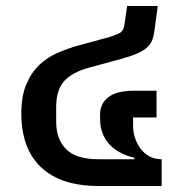

<svg xmlns="http://www.w3.org/2000/svg" viewBox="-20 -619 596 639"><path d="M308 0Q183 0 117 -62Q51 -124 51 -242Q51 -300 68 -339.5Q85 -379 112 -404Q139 -429 171.5 -443Q204 -457 235 -466L345 -496Q367 -503 379 -509.5Q391 -516 394 -536L403 -599H505L494 -517Q492 -500 487 -486.5Q482 -473 470.5 -462Q459 -451 439 -442Q419 -433 387 -424L277 -394Q221 -379 194 -349.5Q167 -320 167 -263V-213Q167 -156 200 -122.5Q233 -89 308 -89H427V-94Q405 -99 384.5 -109Q364 -119 348 -134.5Q332 -150 322.5 -172.5Q313 -195 313 -225V-237Q313 -274 340.5 -295.5Q368 -317 425 -317H501V-228H423V-199Q423 -179 429.5 -159.5Q436 -140 448 -124Q460 -108 477.5 -98.5Q495 -89 518 -89V0Z"/></svg>

Font: IBM Plex Thai Medium
Style: Regular
Weight: 500
Designer: Mike Abbink, Paul van der Laan, Pieter van Rosmalen, Ben Mitchell, Mark Frömberg
Foundry: Bold Monday
Version: Version 1.0